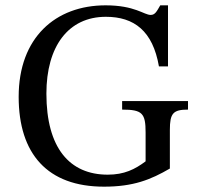

<svg xmlns="http://www.w3.org/2000/svg" viewBox="-20 -689 760 720"><path d="M370 11C480 11 545 -15 617 -57V-202C617 -264 629 -278 685 -278V-310H438V-278C514 -278 526 -264 526 -192V-84C486 -54 446 -34 384 -34C241 -34 154 -134 154 -338C154 -515 236 -626 377 -626C483 -626 553 -573 576 -440H610V-669H581C568 -647 562 -633 545 -633C520 -633 486 -669 376 -669C188 -669 50 -548 50 -326C50 -112 158 11 370 11Z"/></svg>

Font: STIX Two Text
Style: Regular
Weight: 400
Designer: Ross Mills, John Hudson & Paul Hanslow, Tiro Typeworks Ltd; with prior portions MicroPress Inc., and Coen Hoffman.
Foundry: Tiro Typeworks Ltd
Version: Version 2.13 b171